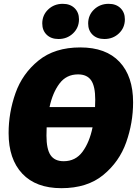

<svg xmlns="http://www.w3.org/2000/svg" viewBox="-20 -964 718 1004"><path d="M676 -429Q676 -322 640 -220Q604 -118 520 -49Q436 20 301 20Q168 20 96.5 -56Q25 -132 25 -268Q25 -375 61 -477Q97 -579 181.5 -647.5Q266 -716 400 -716Q534 -716 605 -640.5Q676 -565 676 -429ZM239 -404H477Q478 -418 478 -443Q478 -513 456.5 -544Q435 -575 388 -575Q327 -575 291 -527Q255 -479 239 -404ZM464 -298H224Q223 -282 223 -255Q223 -184 244.5 -152.5Q266 -121 313 -121Q375 -121 411.5 -170.5Q448 -220 464 -298ZM201 -841Q201 -885 232 -914.5Q263 -944 308 -944Q347 -944 370 -921.5Q393 -899 393 -863Q393 -819 362 -789.5Q331 -760 286 -760Q247 -760 224 -782.5Q201 -805 201 -841ZM441 -841Q441 -885 472 -914.5Q503 -944 548 -944Q587 -944 610 -921.5Q633 -899 633 -863Q633 -819 602 -789.5Q571 -760 526 -760Q487 -760 464 -782.5Q441 -805 441 -841Z"/></svg>

Font: Fira Sans Black
Style: Italic
Weight: 900
Italic angle: -8°
Designer: Carrois Corporate & Edenspiekermann AG
Foundry: Carrois Corporate GbR & Edenspiekermann AG
Version: Version 4.203